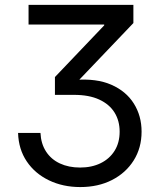

<svg xmlns="http://www.w3.org/2000/svg" viewBox="-20 -549 644 778"><path d="M305.2 209Q234.9 209 178.2 181.6Q121.6 154.3 88.4 105Q55.2 55.7 53.2 -10.3H144Q146 33.2 166.5 64.9Q187 96.7 222.7 113.3Q258.3 129.9 304.7 129.9Q351.6 129.9 387.7 112.3Q423.8 94.7 444.3 62Q464.8 29.3 464.8 -15.6Q464.8 -59.6 444.1 -93Q423.3 -126.5 382.3 -145.5Q341.3 -164.6 279.8 -164.6H202.6V-236.8L402.3 -446.3V-449.7H95.7V-529.3H520.5V-455.6L284.7 -208.5V-225.1Q370.6 -231.9 430.7 -205.8Q490.7 -179.7 522.2 -129.6Q553.7 -79.6 553.7 -15.6Q553.7 50.3 521.7 101.1Q489.7 151.9 433.8 180.4Q377.9 209 305.2 209Z"/></svg>

Font: Inter 24pt
Style: Regular
Weight: 400
Designer: Rasmus Andersson
Foundry: rsms
Version: Version 4.001;git-66647c0bb